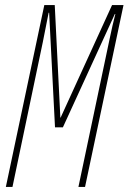

<svg xmlns="http://www.w3.org/2000/svg" viewBox="-20 -734 505 754"><path d="M3 0H29L148 -568C157 -612 163 -643 171 -684H173L196 -234H227L431 -679H433C425 -648 419 -622 410 -579L288 0H314L465 -714H420L218 -272H217L195 -714H154Z"/></svg>

Font: Noto Sans ExtraCondensed Thin
Style: Italic
Weight: 100
Width: 2
Italic angle: -12°
Designer: Monotype Design Team
Foundry: Monotype Imaging Inc.
Version: Version 2.013